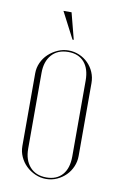

<svg xmlns="http://www.w3.org/2000/svg" viewBox="-78 -694 467 746"><g transform="rotate(10 156.0 -321.5)"><path d="M158 -501Q180 -501 200 -492.5Q220 -484 235 -469Q250 -454 258.5 -434Q267 -414 267 -391V-104Q267 -82 258.5 -62Q250 -42 235 -27Q220 -12 200 -3Q180 6 157 6Q135 6 114.5 -3Q94 -12 78.5 -27Q63 -42 54 -62Q45 -82 45 -104V-391Q45 -413 54 -433Q63 -453 79 -468Q95 -483 115.5 -492Q136 -501 158 -501ZM158 -495Q116 -495 92.5 -468.5Q69 -442 69 -397V-98Q69 -53 92.5 -26.5Q116 0 158 0Q198 0 220.5 -25.5Q243 -51 243 -98V-397Q243 -444 220.5 -469.5Q198 -495 158 -495ZM165 -545 111 -649H143L170 -545Z"/></g></svg>

Font: Moniqa Thin Display
Style: Regular
Weight: 100
Designer: Rajesh Rajput
Foundry: Rajesh Rajput
Version: Version 1.000